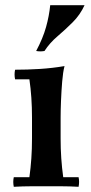

<svg xmlns="http://www.w3.org/2000/svg" viewBox="-20 -716 349 738"><path d="M282 -35Q286 -17 282 2Q248 0 217 0Q186 0 158 0Q130 0 99 0Q68 0 33 2Q29 -17 33 -35H93Q98 -71 100.5 -107.5Q103 -144 103 -184V-264Q103 -343 93 -411H38Q34 -430 38 -448Q85 -448 133 -451Q181 -454 228 -462Q222 -439 219 -402.5Q216 -366 214.5 -328.5Q213 -291 213 -264V-184Q213 -144 215.5 -107.5Q218 -71 223 -35ZM305 -696Q288 -659 259.5 -630.5Q231 -602 201 -576.5Q171 -551 151 -520Q135 -517 119 -520Q145 -569 157 -612Q169 -655 173 -696Z"/></svg>

Font: Poltawski Nowy Medium
Style: Regular
Weight: 500
Version: Version 1.001;gftools[0.9.25]